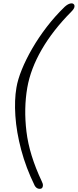

<svg xmlns="http://www.w3.org/2000/svg" viewBox="-20 -793 477 1168"><path d="M233 353Q223 358 211 354Q199 350 191 336Q138 228 109 119Q80 10 73.5 -88Q67 -186 80 -260Q88 -309 113 -370.5Q138 -432 176.5 -498.5Q215 -565 265 -630Q315 -695 374 -752Q392 -768 407 -771.5Q422 -775 429 -767Q435 -761 432.5 -749.5Q430 -738 413 -721Q301 -608 233.5 -491Q166 -374 146 -260Q124 -133 141 8Q158 149 234 310Q242 325 241 336.5Q240 348 233 353Z"/></svg>

Font: Edu QLD Beginner
Style: Regular
Weight: 400
Designer: Tina and Corey Anderson
Foundry: Google for Education
Version: Version 1.003